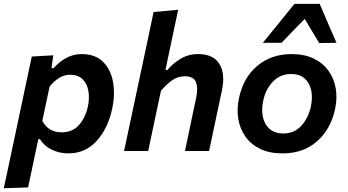

<svg xmlns="http://www.w3.org/2000/svg" viewBox="-45 -796 1832 1012"><path d="M-25 196Q-13.5 142 -2.2 89.5Q9 37 22 -24.5L73.5 -267Q84.5 -319 96.8 -377.2Q109 -435.5 122.5 -498L236 -504.5L226.5 -436.5H237.5Q266 -469.5 303.5 -490.2Q341 -511 385 -511Q456 -511 497 -471.2Q538 -431.5 550.2 -366.5Q562.5 -301.5 547 -226Q524.5 -119 464.5 -53.2Q404.5 12.5 315 12.5Q268.5 12.5 228 -7Q187.5 -26.5 165.5 -62.5H157L147.5 -18Q135.5 38.5 125 88.2Q114.5 138 103 192ZM280 -98.5Q338 -98.5 372 -137.8Q406 -177 418.5 -236Q427.5 -279.5 420.8 -317.2Q414 -355 390.2 -378.5Q366.5 -402 324.5 -402Q294.5 -402 267.2 -385.5Q240 -369 216.5 -340L178 -159Q210 -98.5 280 -98.5Z M609 0Q620.5 -54 631.2 -104.5Q642 -155 655 -216.5L714 -493.5Q727 -555 739.5 -614Q752 -673 764.5 -732.5L894 -744.5Q881.5 -685 868.5 -623.5Q855.5 -562 841 -493.5L827 -427H837.5Q863 -459 905 -485Q947 -511 998.5 -511Q1079.5 -511 1111.5 -458.8Q1143.5 -406.5 1124.5 -318Q1120 -297 1114.5 -271.5Q1109 -246 1103 -217Q1090 -155 1079.2 -104.5Q1068.5 -54 1057 0H930Q941.5 -54.5 951.8 -104.2Q962 -154 974 -210.5L989.5 -283.5Q1000 -335 987.2 -364.5Q974.5 -394 929 -394Q891.5 -394 861.5 -372.2Q831.5 -350.5 803.5 -318L780.5 -210Q768.5 -153.5 758 -103.8Q747.5 -54 736 0Z M1444.5 12.5Q1375 12.5 1326 -11.5Q1277 -35.5 1248.2 -76.5Q1219.5 -117.5 1211 -169Q1202.5 -220.5 1214 -276Q1237 -387.5 1311.5 -449.2Q1386 -511 1491.5 -511Q1559 -511 1608 -487.5Q1657 -464 1686.2 -423.2Q1715.5 -382.5 1724.5 -330.8Q1733.5 -279 1721.5 -223Q1699 -115.5 1626.5 -51.5Q1554 12.5 1444.5 12.5ZM1448.5 -92.5Q1507 -92.5 1544.2 -134.2Q1581.5 -176 1593.5 -235.5Q1603.5 -281.5 1595.2 -320.2Q1587 -359 1560.5 -382.5Q1534 -406 1490 -406Q1432 -406 1393.2 -365.5Q1354.5 -325 1342 -263Q1332.5 -218 1340.8 -179.2Q1349 -140.5 1376 -116.5Q1403 -92.5 1448.5 -92.5ZM1637.5 -569Q1619 -600.5 1599.5 -632.2Q1580 -664 1561 -696.5Q1529.5 -664.5 1499.2 -633Q1469 -601.5 1439 -570.5H1340.5Q1383 -622.5 1424.2 -673.2Q1465.5 -724 1507 -775.5H1640Q1662 -724.5 1684 -673Q1706 -621.5 1728.5 -570.5Z"/></svg>

Font: Commissioner SemiBold
Style: Italic
Weight: 600
Italic angle: -12°
Designer: Kostas Bartsokas
Foundry: Kostas Bartsokas
Version: Version 1.000; ttfautohint (v1.8.3)